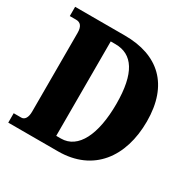

<svg xmlns="http://www.w3.org/2000/svg" viewBox="-159 -869 1021 1025"><g transform="rotate(30 352.0 -357.0)"><path d="M19 0H326C542 0 657 -156 657 -375C657 -602 531 -714 326 -714H19V-657H58C84 -657 100 -641 100 -600V-114C100 -79 87 -58 66 -58H19ZM305 -67H276V-649H305C411 -649 469 -564 469 -375C469 -187 411 -67 305 -67Z"/></g></svg>

Font: Noto Serif Georgian Condensed Black
Style: Regular
Weight: 900
Width: 3
Designer: Monotype Design Team, Akaki Razmadze
Foundry: Google LLC
Version: Version 2.003